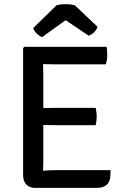

<svg xmlns="http://www.w3.org/2000/svg" viewBox="-20 -910 605 931"><path d="M190 -386 252 -387H444Q449 -364 449 -345Q449 -326 444 -303H252Q213 -303 190 -304V-130Q190 -122 189.5 -106.5Q189 -91 189 -82Q217 -85 254 -85H516Q516 -59 514 -46Q505 1 450 1H149Q123 1 107.5 -15.5Q92 -32 92 -61V-677L98 -683H497Q500 -668 500 -643.5Q500 -619 493 -598H252Q212 -598 189 -599L190 -534ZM410 -737 298 -812 184 -730Q171 -735 158 -747.5Q145 -760 141 -774L255 -885Q276 -890 298 -890Q320 -890 342 -885L453 -780Q448 -765 435.5 -753Q423 -741 410 -737Z"/></svg>

Font: Signika Negative
Style: Regular
Weight: 400
Designer: Anna Giedrys
Foundry: Anna Giedrys
Version: Version 1.001